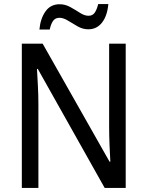

<svg xmlns="http://www.w3.org/2000/svg" viewBox="-20 -981 730 950"><path d="M602 -51H498L167 -640H163Q165 -603 167.5 -556.5Q170 -510 170 -464V-51H88V-765H191L522 -181H526Q524 -212 522 -262Q520 -312 520 -353V-765H602ZM175 -835Q180 -889 205 -924.5Q230 -960 275 -960Q303 -960 328 -946Q353 -932 375.5 -917.5Q398 -903 418 -903Q438 -903 448.5 -918Q459 -933 466 -961H516Q511 -903 485 -869.5Q459 -836 417 -836Q390 -836 365 -850Q340 -864 317 -878.5Q294 -893 274 -893Q254 -893 243 -878Q232 -863 226 -835Z"/></svg>

Font: Noto Sans Tamil UI SemiCondensed
Style: Regular
Weight: 400
Width: 4
Designer: Jelle Bosma - Monotype Design Team
Foundry: Monotype Imaging Inc.
Version: Version 2.004; ttfautohint (v1.8.4.7-5d5b)